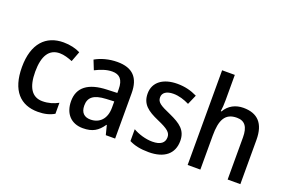

<svg xmlns="http://www.w3.org/2000/svg" viewBox="-98 -1099 2165 1448"><g transform="rotate(20 984.5 -375.0)"><path d="M275 10C328 10 371 -1 406 -22V-110C369 -90 328 -77 280 -77C197 -77 154 -142 154 -268C154 -396 197 -462 282 -462C316 -462 353 -450 385 -437L416 -519C382 -537 333 -549 281 -549C140 -549 48 -456 48 -267C48 -78 136 10 275 10Z M713 -549C645 -549 583 -531 536 -504L566 -429C610 -451 655 -468 701 -468C759 -468 791 -437 791 -358V-329L710 -326C560 -321 484 -262 484 -153C484 -51 543 10 636 10C714 10 756 -17 796 -75H799L818 0H893V-364C893 -488 835 -549 713 -549ZM728 -258 791 -261V-211C791 -119 739 -71 668 -71C620 -71 589 -97 589 -155C589 -219 626 -253 728 -258Z M1361 -151C1361 -237 1308 -274 1220 -314C1132 -352 1105 -369 1105 -409C1105 -445 1136 -468 1192 -468C1235 -468 1280 -454 1320 -434L1354 -512C1305 -536 1254 -549 1194 -549C1082 -549 1007 -496 1007 -404C1007 -318 1060 -280 1149 -241C1237 -203 1261 -181 1261 -144C1261 -100 1230 -74 1163 -74C1109 -74 1049 -93 1008 -117V-22C1049 -1 1098 10 1165 10C1289 10 1361 -47 1361 -151Z M1577 -558V-760H1475V0H1577V-272C1577 -397 1608 -462 1703 -462C1767 -462 1796 -422 1796 -338V0H1898V-355C1898 -487 1838 -549 1724 -549C1662 -549 1607 -521 1577 -467H1571C1575 -491 1577 -523 1577 -558Z"/></g></svg>

Font: Noto Sans Devanagari SemiCondensed Medium
Style: Regular
Weight: 500
Width: 4
Designer: Jelle Bosma - Monotype Design Team
Foundry: Monotype Imaging Inc.
Version: Version 2.004